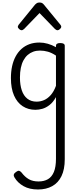

<svg xmlns="http://www.w3.org/2000/svg" viewBox="-20 -858 638 1530"><path d="M283 652Q215 652 168 625.5Q121 599 96 557Q88 545 90 534Q92 523 108 512Q123 501 132 503Q141 505 151 516Q179 553 210.5 570.5Q242 588 287 588Q331 588 362 570Q393 552 409.5 512Q426 472 426 408V-84Q403 -43 374.5 -21Q346 1 317.5 9Q289 17 262 17Q205 17 161 -11.5Q117 -40 92 -96.5Q67 -153 67 -236Q67 -287 76.5 -330.5Q86 -374 105 -409Q124 -444 151.5 -468.5Q179 -493 214.5 -506Q250 -519 294 -519Q327 -519 360.5 -509.5Q394 -500 426 -482V-493Q426 -504 434.5 -509.5Q443 -515 460 -515Q478 -515 487 -509.5Q496 -504 496 -493V411Q496 492 470 545.5Q444 599 396 625.5Q348 652 283 652ZM272 -48Q302 -48 330.5 -60Q359 -72 384 -100Q409 -128 426 -174V-415Q393 -437 362 -446Q331 -455 298 -455Q269 -455 244.5 -446Q220 -437 200.5 -420Q181 -403 167 -377Q153 -351 146 -317Q139 -283 139 -240Q139 -182 153.5 -138.5Q168 -95 198 -71.5Q228 -48 272 -48ZM152 -617Q143 -617 132.5 -626.5Q122 -636 122 -645Q122 -648 123.5 -651Q125 -654 128 -660L260 -822Q266 -828 273.5 -833Q281 -838 295 -838Q309 -838 316.5 -833Q324 -828 329 -822L462 -660Q466 -654 467 -651Q468 -648 468 -645Q468 -636 457.5 -626.5Q447 -617 439 -617Q433 -617 428 -620Q423 -623 418 -627L295 -754L172 -627Q167 -623 162 -620Q157 -617 152 -617Z"/></svg>

Font: Playwrite CL Light
Style: Regular
Weight: 300
Designer: Veronika Burian, José Scaglione
Foundry: TypeTogether
Version: Version 1.002